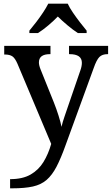

<svg xmlns="http://www.w3.org/2000/svg" viewBox="-20 -786 609 1046"><path d="M35 190Q103 190 146.5 165Q190 140 216.5 97Q243 54 259 -2L75 -439Q62 -469 47.5 -479Q33 -489 6 -489H3V-536H255V-491H252Q192 -491 192 -446Q192 -430 201 -408L273 -229Q287 -194 299 -156Q311 -118 315 -95Q321 -121 331.5 -151Q342 -181 350 -205L417 -400Q426 -424 426 -444Q426 -491 359 -491H356V-536H569V-491H566Q537 -491 521.5 -475.5Q506 -460 490 -414L338 3Q312 76 288 122Q264 168 234 194Q204 220 159.5 230Q115 240 46 240H35ZM140 -619Q156 -638 176 -664Q196 -690 214 -717Q232 -744 243 -766H349Q359 -744 377.5 -717Q396 -690 416 -664Q436 -638 452 -619V-606H404Q378 -623 348 -648Q318 -673 295 -696Q273 -673 243.5 -648Q214 -623 187 -606H140Z"/></svg>

Font: Noto Serif NP Hmong Medium
Style: Regular
Weight: 500
Designer: Dalton Maag Ltd
Foundry: Dalton Maag Ltd
Version: Version 1.001; ttfautohint (v1.8.4.7-5d5b)